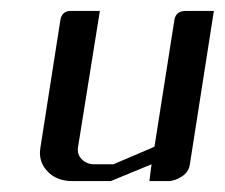

<svg xmlns="http://www.w3.org/2000/svg" viewBox="-20 -332 412 352"><path d="M53.2 -52.2Q53.2 -55.2 54.2 -62L90.8 -295.9Q93.8 -312 109.9 -312H163.1L123 -62Q121.1 -48.8 129.9 -40Q139.2 -30.8 152.8 -30.8H188L263.2 -63L299.8 -295.9Q302.7 -312 320.8 -312H372.1L328.1 -30.8Q326.2 -17.1 314 -8.8Q300.8 0 288.1 0H253.9L257.8 -30.8L183.1 0H112.8Q83.5 0 66.9 -18.1Q53.2 -32.2 53.2 -52.2Z"/></svg>

Font: Hhenum
Style: Italic
Weight: 400
Designer: T. Christopher White
Version: Version 1.0